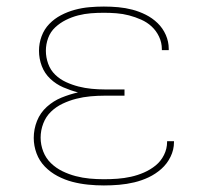

<svg xmlns="http://www.w3.org/2000/svg" viewBox="-20 -558 640 586"><path d="M297 8Q273 8 248.5 5.5Q224 3 201 -3Q178 -9 156 -20.5Q134 -32 117 -49.5Q100 -67 91.5 -90Q83 -113 83 -137Q83 -164 93 -189Q103 -214 123 -232Q143 -250 167.5 -260Q192 -270 218 -276Q195 -282 173 -291.5Q151 -301 133.5 -317.5Q116 -334 107.5 -356.5Q99 -379 99 -403Q99 -426 107 -447.5Q115 -469 130.5 -485Q146 -501 166 -511.5Q186 -522 208 -528Q230 -534 252.5 -536Q275 -538 297 -538Q319 -538 341 -536Q363 -534 384 -528.5Q405 -523 425 -513Q445 -503 461 -487.5Q477 -472 486 -451.5Q495 -431 495 -409Q495 -408 495 -407Q495 -406 495 -405H474Q474 -405 474 -406Q474 -407 474 -408Q474 -428 465.5 -446Q457 -464 443 -477Q429 -490 411 -498Q393 -506 374 -511Q355 -516 335.5 -517.5Q316 -519 297 -519Q277 -519 257.5 -517.5Q238 -516 218.5 -511Q199 -506 181 -497Q163 -488 148.5 -474.5Q134 -461 127 -442Q120 -423 120 -403Q120 -383 127 -363.5Q134 -344 148.5 -330Q163 -316 181.5 -307.5Q200 -299 219.5 -294Q239 -289 259.5 -287Q280 -285 300 -285H360V-266H300Q278 -266 256 -264Q234 -262 212.5 -256.5Q191 -251 171 -241.5Q151 -232 135.5 -217Q120 -202 112 -181Q104 -160 104 -138Q104 -116 112 -95.5Q120 -75 135.5 -60Q151 -45 170.5 -35.5Q190 -26 211 -20.5Q232 -15 253.5 -13Q275 -11 297 -11Q318 -11 338.5 -12.5Q359 -14 379.5 -18.5Q400 -23 419.5 -31.5Q439 -40 455 -53Q471 -66 480.5 -85Q490 -104 490 -125Q490 -125 490 -125.5Q490 -126 490 -127H511Q511 -126 511 -125.5Q511 -125 511 -124Q511 -101 500.5 -79.5Q490 -58 472.5 -42.5Q455 -27 434 -17Q413 -7 390 -1.5Q367 4 343.5 6Q320 8 297 8Z"/></svg>

Font: Iosevka Curly Thin Extended
Style: Regular
Weight: 100
Width: 7
Monospace: yes
Designer: Belleve Invis
Foundry: Belleve Invis
Version: Version 11.1.0; ttfautohint (v1.8.3)